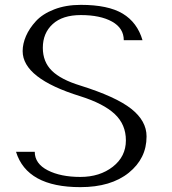

<svg xmlns="http://www.w3.org/2000/svg" viewBox="-20 -770 706 790"><path d="M583 -209V-208Q583 -118.2 509.8 -59.1Q436.5 0 310.5 0Q90.8 0 45.9 -145.5H123Q123 -96.7 176.3 -69.3Q229.5 -42 310.5 -42Q390.6 -42 444.3 -84Q498 -126 498 -192.4Q498 -257.8 452.1 -300.8Q406.2 -343.8 310.5 -374Q73.2 -447.3 73.2 -559.6Q73.2 -589.8 86.9 -621.6Q100.6 -653.3 127.9 -683.1Q155.3 -712.9 203.1 -731.4Q251 -750 312.5 -750Q424.8 -750 484.9 -713.9Q544.9 -677.7 566.4 -604.5H489.3Q489.3 -654.3 440.9 -681.2Q392.6 -708 312.5 -708Q237.3 -708 196.8 -670.9Q156.2 -633.8 156.2 -573.2Q156.2 -515.6 193.4 -479Q230.5 -442.4 310.5 -418Q457 -372.1 520 -322.3Q583 -272.5 583 -209Z"/></svg>

Font: okolaks
Style: Regular
Weight: 500
Version: Version 000.6.0